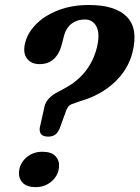

<svg xmlns="http://www.w3.org/2000/svg" viewBox="-20 -739 558 768"><path d="M156 -303.5Q161 -342 203 -366.5L239 -386Q289 -412.5 321 -453Q353 -493.5 366.5 -545Q381 -600.5 366.8 -630.8Q352.5 -661 319 -661Q289 -661 267.2 -645Q245.5 -629 236.5 -598L228 -564Q207 -482.5 138.5 -482.5Q104 -482.5 87.2 -505.8Q70.5 -529 81 -569Q91 -608.5 125 -642.8Q159 -677 213 -698Q267 -719 335.5 -719Q442 -719 488 -671.2Q534 -623.5 509.5 -527.5Q491.5 -458.5 436 -407.8Q380.5 -357 301 -334.5L273.5 -324.5Q264.5 -322.5 257.8 -317Q251 -311.5 245.5 -299L218.5 -224.5Q209 -204.5 198 -198.5Q187 -192.5 173 -192.5Q135 -192.5 139 -227.5ZM122.5 9.5Q88 9.5 71.2 -7.5Q54.5 -24.5 56 -50Q57.5 -83.5 84.2 -107.8Q111 -132 149.5 -132Q184.5 -132 201.2 -115Q218 -98 216 -72Q214.5 -39 187.8 -14.8Q161 9.5 122.5 9.5Z"/></svg>

Font: Fraunces 144pt S100 SemiBold
Style: Italic
Weight: 600
Italic angle: -16°
Version: Version 1.000; ttfautohint (v1.8.3)